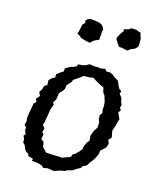

<svg xmlns="http://www.w3.org/2000/svg" viewBox="-110 -796 730 884"><g transform="rotate(15 255.0 -354.0)"><path d="M230 10 201 5 180 9 173 1 157 -5 145 -7 122 -9 124 -19 100 -26 97 -36 83 -45 78 -53 70 -72 61 -80V-97L54 -111L62 -120L55 -137L56 -150L46 -162L51 -179L49 -193L51 -212L56 -239L61 -267L72 -276L65 -290L80 -307L72 -325L81 -337L87 -358L100 -364L99 -387L110 -399L126 -408V-423L140 -434L157 -445L158 -460L181 -473L193 -476L208 -483L213 -494H227L246 -498L264 -508L285 -504H306L319 -502L338 -506L347 -495L361 -496L377 -490L390 -479L407 -469L412 -461L417 -448L425 -433L436 -426L432 -412L444 -397L448 -380L454 -363L450 -350L457 -340L448 -328L455 -312L461 -299L455 -278L452 -265L443 -239L449 -207L436 -194L443 -177L438 -161L432 -153L413 -136L411 -119L405 -106L400 -96L389 -80L382 -72L372 -55L353 -45L348 -36L327 -25L315 -16L301 -12L290 -9L279 -3L259 0L249 4ZM249 -58 267 -65 290 -73 296 -88 303 -90 322 -108 335 -125 333 -131 343 -154 354 -168 352 -191 360 -214 374 -236 375 -261 369 -275V-293L378 -306L375 -325L377 -337L375 -358L366 -387L358 -397L352 -421L336 -428L311 -442L296 -452L277 -449L249 -448L242 -441L208 -418L205 -409L185 -386L183 -369L176 -358L161 -342L157 -312L146 -294L152 -284L143 -262L132 -196L127 -183L139 -168L133 -150L142 -140L137 -118L151 -107L155 -84L175 -63L202 -61L245 -60ZM388 -619 374 -620 365 -631 356 -645 351 -656 356 -665 362 -677 369 -687 376 -696 372 -703 386 -707 396 -710 407 -718 431 -716 438 -713 443 -711 453 -708 454 -699 460 -684V-650L457 -641L445 -630L430 -625L414 -613L407 -615L396 -617ZM215 -608 202 -612 191 -616 190 -619 180 -625 172 -630 176 -639 179 -654 182 -667 183 -674 195 -687 191 -696 203 -707 218 -710 234 -708 241 -707 254 -705 268 -699 276 -691 282 -678 280 -669 279 -661V-652L277 -639V-628L263 -622L253 -617L249 -613L238 -603L223 -606Z"/></g></svg>

Font: Winky Rough Light
Style: Italic
Weight: 300
Italic angle: -8.97852°
Designer: Simon Atzbach
Foundry: typofactur
Version: Version 1.206; ttfautohint (v1.8.4.7-5d5b)